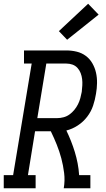

<svg xmlns="http://www.w3.org/2000/svg" viewBox="-46 -1004 566 1024"><path d="M-26 0V-70H24L123 -665H82V-735H308Q336 -735 363 -728.5Q390 -722 411.5 -706Q433 -690 446.5 -666.5Q460 -643 466 -616.5Q472 -590 471.5 -561Q471 -532 466 -504Q461 -472 450.5 -440.5Q440 -409 419 -381.5Q398 -354 369 -335Q340 -316 308 -308Q321 -281 332.5 -252Q344 -223 353 -193.5Q362 -164 368 -133Q374 -102 376 -70H436V0H294Q301 -41 296 -81.5Q291 -122 281 -159.5Q271 -197 256.5 -233Q242 -269 225 -304H141L103 -70H144V0ZM153 -374H259Q275 -374 292.5 -378.5Q310 -383 324.5 -393.5Q339 -404 350.5 -418Q362 -432 370 -448Q378 -464 382.5 -481Q387 -498 390 -514Q392 -531 393 -548.5Q394 -566 392 -582.5Q390 -599 384 -614.5Q378 -630 367 -642Q356 -654 340.5 -659.5Q325 -665 308 -665H201ZM312 -792 268 -838 424 -984 480 -926Z"/></svg>

Font: Iosevka Curly Slab Oblique
Style: Regular
Weight: 400
Italic angle: -9°
Monospace: yes
Designer: Belleve Invis
Foundry: Belleve Invis
Version: Version 11.1.0; ttfautohint (v1.8.3)